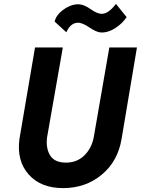

<svg xmlns="http://www.w3.org/2000/svg" viewBox="-20 -944 724 987"><path d="M261 -833Q268 -867 307 -895Q346 -923 385 -922Q412 -921 446.5 -896.5Q481 -872 505 -873Q538 -874 576 -924L631 -856Q610 -824 573.5 -800Q537 -776 499 -777Q476 -778 438.5 -803.5Q401 -829 378 -827Q342 -825 321 -778ZM160 -700H303L222 -238Q215 -182 237.5 -145.5Q260 -109 316 -108Q374 -107 412.5 -144Q451 -181 462 -239L542 -700H684L605 -230Q586 -115 503 -46Q420 23 304 23Q190 23 127.5 -47Q65 -117 80 -230Z"/></svg>

Font: Jost* 600 Semi
Style: Italic
Weight: 600
Italic angle: -10°
Version: Version 3.500